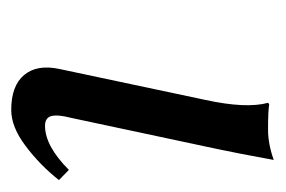

<svg xmlns="http://www.w3.org/2000/svg" viewBox="-100 -378 491 330"><g transform="rotate(90 145.0 -213.5)"><path d="M152.3 -321.8Q167.5 -391.6 157.2 -429.2L159.7 -431.2Q171.4 -429.2 203.1 -429.2Q228 -429.2 255.4 -439Q243.7 -375 236.8 -342.8L183.1 -90.8Q177.2 -68.4 179.9 -57.1Q182.6 -45.9 196.8 -45.9Q231.4 -45.9 272.5 -86.9L290 -69.8Q264.2 -37.1 231.4 -12.5Q198.7 12.2 169.4 12.2Q127.9 12.2 109.4 -10Q90.8 -32.2 99.1 -70.8Z"/></g></svg>

Font: Linux Biolinum
Style: Italic
Weight: 400
Italic angle: -12°
Designer: Philipp H. Poll
Foundry: Philipp H. Poll
Version: Version 1.1.3 ; ttfautohint (v0.9)